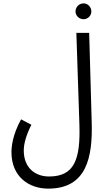

<svg xmlns="http://www.w3.org/2000/svg" viewBox="-20 -889 631 1139"><path d="M476 -775C501 -775 522 -796 522 -821C522 -847 501 -869 476 -869C449 -869 428 -847 428 -821C428 -796 449 -775 476 -775ZM48 14C48 158 150 230 266 230C495 230 530 43 524 -164L509 -694H433L451 -152C458 56 422 158 271 158C189 158 121 107 121 4C121 -37 135 -86 166 -149L105 -181C53 -86 48 -16 48 14Z"/></svg>

Font: Noto Sans Arabic ExtCond
Style: Regular
Weight: 400
Width: 2
Designer: Monotype Design Team, Nadine Chahine, Nizar Qandah and Khaled Hosny
Foundry: Monotype Imaging Inc.
Version: Version 2.012